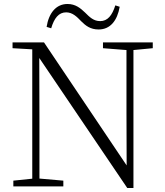

<svg xmlns="http://www.w3.org/2000/svg" viewBox="-20 -936 828 964"><path d="M214 -801 237 -794C252 -845 275 -874 312 -874C344 -874 366 -852 388 -829C410 -807 434 -788 475 -788C534 -788 569 -833 581 -902L559 -909C543 -858 520 -830 483 -830C450 -830 430 -850 407 -873C384 -895 359 -916 319 -916C261 -916 225 -870 214 -801ZM47 0H298V-29L172 -40H153L47 -29ZM142 0H178V-343L177 -701H142ZM497 -694 624 -684H642L747 -694V-723H497ZM619 8H650V-723H615V-373L616 -74L633 -80L201 -723H43V-694L147 -688L167 -658L169 -657Z"/></svg>

Font: Source Han Serif TW VF
Style: Regular
Weight: 250
Designer: Ryoko NISHIZUKA 西塚涼子 (kana & ideographs); Frank Grießhammer (Latin, Greek & Cyrillic); Wenlong ZHANG 张文龙 (bopomofo); San
Foundry: Adobe
Version: Version 2.002;hotconv 1.1.0;makeotfexe 2.6.0